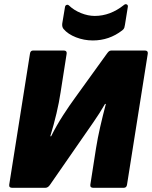

<svg xmlns="http://www.w3.org/2000/svg" viewBox="-20 -896 725 916"><path d="M38 0Q22 0 24 -15L123 -640Q125 -655 138 -655H284Q300 -655 298 -640L269 -455Q262 -408 249.5 -355Q237 -302 220 -246H224Q250 -298 281 -346Q312 -394 340 -432L490 -640Q495 -647 499.5 -651Q504 -655 512 -655H671Q687 -655 685 -640L586 -15Q584 0 570 0H425Q409 0 411 -15L438 -188Q446 -238 458 -290.5Q470 -343 485 -400H481Q453 -352 426 -313.5Q399 -275 375 -240L219 -15Q215 -9 209.5 -4.5Q204 0 196 0ZM423 -703Q381 -703 342.5 -718Q304 -733 283 -758Q275 -768 277 -784L290 -862Q291 -870 297.5 -872.5Q304 -875 310 -869Q333 -847 366.5 -833.5Q400 -820 432 -820Q506 -820 571 -872Q578 -878 584.5 -875Q591 -872 590 -864L576 -777Q575 -770 573 -763.5Q571 -757 563 -751Q501 -703 423 -703Z"/></svg>

Font: Sofia Sans ExtraBlack
Style: Italic
Weight: 1000
Italic angle: -9°
Designer: Botio Nikoltchev, Ani Petrova
Foundry: lettersoup
Version: Version 4.100; ttfautohint (v1.8.4.7-5d5b)